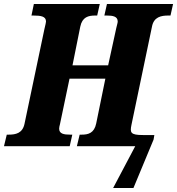

<svg xmlns="http://www.w3.org/2000/svg" viewBox="-42 -734 889 964"><path d="M526 210H628L729 -33L733 -56H676C613 -56 610 -68 618 -107L721 -600C730 -649 767 -656 803 -656H814L827 -714H495L482 -656H494C524 -656 549 -652 549 -626C549 -620 546 -611 542 -594L501 -406H322L361 -600C371 -649 402 -656 436 -656H446L459 -714H128L116 -656H126C163 -656 189 -652 189 -626C189 -620 186 -611 181 -588L81 -112C71 -65 37 -58 2 -58H-8L-22 0H308L321 -58H310C279 -58 255 -62 255 -88C255 -94 257 -103 259 -110L307 -339H487L441 -114C431 -65 400 -58 369 -58H358L344 0H637Z"/></svg>

Font: Noto Serif Condensed Black
Style: Italic
Weight: 900
Width: 3
Italic angle: -12°
Designer: Monotype Design Team
Foundry: Monotype Imaging Inc.
Version: Version 2.013